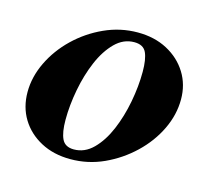

<svg xmlns="http://www.w3.org/2000/svg" viewBox="-76 -550 709 652"><g transform="rotate(15 278.0 -224.5)"><path d="M222 13Q163 13 118 -11Q73 -35 48 -76Q23 -117 23 -170Q23 -223 48 -275Q73 -327 116.5 -369Q160 -411 216 -436.5Q272 -462 333 -462Q392 -462 437 -438Q482 -414 507.5 -373Q533 -332 533 -280Q533 -226 508 -174Q483 -122 439 -80Q395 -38 339.5 -12.5Q284 13 222 13ZM225 -22Q263 -22 292.5 -51.5Q322 -81 342 -128Q362 -175 372.5 -230.5Q383 -286 383 -337Q383 -381 372.5 -404Q362 -427 330 -427Q292 -427 262.5 -397.5Q233 -368 213 -321Q193 -274 182.5 -218.5Q172 -163 172 -112Q172 -68 183 -45Q194 -22 225 -22Z"/></g></svg>

Font: Libre Bodoni
Style: Bold Italic
Weight: 700
Italic angle: -13°
Version: Version 2.005;gftools[0.9.23]